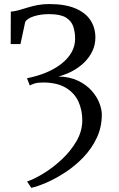

<svg xmlns="http://www.w3.org/2000/svg" viewBox="-20 -768 574 924"><path d="M130.5 136 110.5 105.5Q147 93 192.2 65Q237.5 37 279.5 -2.8Q321.5 -42.5 348.8 -90Q376 -137.5 376 -189.5Q376 -238.5 357.2 -279.5Q338.5 -320.5 296.5 -345.8Q254.5 -371 186.5 -371Q161 -371 145.8 -366Q130.5 -361 123.5 -356.5L110 -391.5Q158.5 -401 200.5 -418.2Q242.5 -435.5 274.2 -460Q306 -484.5 323.8 -515.2Q341.5 -546 341.5 -582Q341.5 -613.5 332.5 -640.5Q323.5 -667.5 296.8 -683.8Q270 -700 215 -700Q176.5 -700 144.2 -690Q112 -680 101.5 -663L78.5 -556H31.5L32 -712Q51 -713.5 71.2 -719.2Q91.5 -725 114 -732Q136.5 -739 162 -743.8Q187.5 -748.5 217.5 -748.5Q292.5 -748.5 341.8 -728Q391 -707.5 415 -671.2Q439 -635 439 -587.5Q439 -553 425 -523Q411 -493 386.8 -468.8Q362.5 -444.5 330.2 -427Q298 -409.5 261.5 -400Q316 -398.5 355.5 -379.5Q395 -360.5 420.5 -332Q446 -303.5 458 -272.5Q470 -241.5 470 -217Q470 -155 445 -103Q420 -51 379.8 -9.5Q339.5 32 293.2 62Q247 92 203.8 110.8Q160.5 129.5 130.5 136Z"/></svg>

Font: Merriweather 28pt Light
Style: Regular
Weight: 300
Version: Version 2.100